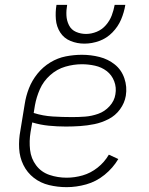

<svg xmlns="http://www.w3.org/2000/svg" viewBox="-20 -764 616 792"><path d="M255 8Q295 8 336 -3.5Q377 -15 411.5 -43Q446 -71 468 -108L429 -126Q411 -95 382.5 -72.5Q354 -50 321 -40.5Q288 -31 255 -31Q218 -31 184 -42.5Q150 -54 129 -82Q108 -110 104 -146Q100 -182 106 -219L113 -259Q146 -249 181 -245.5Q216 -242 252 -242Q281 -242 310.5 -244Q340 -246 369.5 -252Q399 -258 427.5 -272.5Q456 -287 475 -313Q494 -339 499 -369Q505 -406 493 -441Q481 -476 453.5 -498Q426 -520 390.5 -529Q355 -538 318 -538Q285 -538 251.5 -531.5Q218 -525 187.5 -506.5Q157 -488 134.5 -460Q112 -432 99.5 -400Q87 -368 82 -335L64 -225Q57 -188 59 -151.5Q61 -115 76.5 -83.5Q92 -52 119.5 -30.5Q147 -9 182.5 -0.5Q218 8 255 8ZM278 -281Q237 -281 197 -283.5Q157 -286 119 -298L124 -329Q130 -363 144.5 -396Q159 -429 187 -454Q215 -479 249.5 -489Q284 -499 318 -499Q345 -499 372 -493Q399 -487 420 -471Q441 -455 451 -429Q461 -403 456 -375Q452 -348 432 -326Q412 -304 385 -294.5Q358 -285 331.5 -283Q305 -281 278 -281ZM328 -584Q359 -584 389.5 -595Q420 -606 443.5 -630Q467 -654 479.5 -683.5Q492 -713 497 -744H453Q449 -722 441 -700.5Q433 -679 417 -660.5Q401 -642 379 -633Q357 -624 335 -624Q313 -624 293.5 -632.5Q274 -641 264.5 -660Q255 -679 254 -700.5Q253 -722 257 -744H213Q208 -714 210.5 -684Q213 -654 228.5 -630Q244 -606 271 -595Q298 -584 328 -584Z"/></svg>

Font: Iosevka Sparkle Extralight
Style: Italic
Weight: 200
Italic angle: -9°
Designer: Belleve Invis
Foundry: Belleve Invis
Version: Version 4.5.0; ttfautohint (v1.8.3)